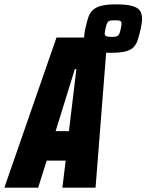

<svg xmlns="http://www.w3.org/2000/svg" viewBox="-66 -860 769 880"><path d="M-46 0 193 -688H426L372 0H220L235 -124H148L109 0ZM189 -259H250L284 -543H277ZM439 -618Q391 -618 365 -625Q339 -632 329 -645.5Q319 -659 319 -679Q319 -690 320.5 -702.5Q322 -715 325 -728Q331 -756 337.5 -777Q344 -798 357.5 -812Q371 -826 396.5 -833Q422 -840 466 -840Q515 -840 540.5 -832.5Q566 -825 575.5 -811Q585 -797 585 -775Q585 -765 583.5 -753.5Q582 -742 579 -728Q572 -698 565.5 -677.5Q559 -657 546 -643.5Q533 -630 508 -624Q483 -618 439 -618ZM448 -691Q459 -691 466 -692.5Q473 -694 477.5 -699.5Q482 -705 485 -718Q487 -725 489 -735.5Q491 -746 491 -752Q491 -760 486 -763.5Q481 -767 461 -767Q448 -767 440.5 -766Q433 -765 428.5 -759.5Q424 -754 420 -740Q419 -734 416.5 -723Q414 -712 414 -706Q414 -697 421 -694Q428 -691 448 -691Z"/></svg>

Font: Saira Condensed Black
Style: Italic
Weight: 900
Width: 3
Italic angle: -12°
Designer: Hector Gatti with collaboration of the Omnibus-Type team
Foundry: Omnibus-Type
Version: Version 1.101